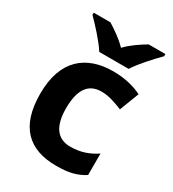

<svg xmlns="http://www.w3.org/2000/svg" viewBox="-187 -870 888 984"><g transform="rotate(30 257.0 -378.0)"><path d="M200 -606H374C402 -651 463 -717 499 -753V-766H400C365 -745 320 -716 286 -680C251 -716 209 -744 174 -766H75V-753C112 -716 172 -651 200 -606ZM300 10C376 10 420 -2 466 -31V-158C420 -128 375 -111 313 -111C239 -111 197 -162 197 -271C197 -381 235 -436 313 -436C353 -436 392 -423 439 -404L483 -519C442 -539 388 -556 313 -556C154 -556 45 -470 45 -270C45 -76 137 10 300 10Z"/></g></svg>

Font: Noto Sans Bassa Vah
Style: Bold
Weight: 700
Designer: Monotype Design Team
Foundry: Monotype Imaging Inc.
Version: Version 2.002